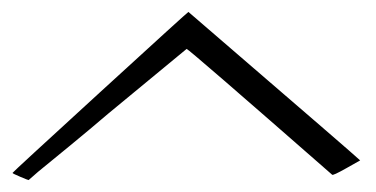

<svg xmlns="http://www.w3.org/2000/svg" viewBox="-20 -754 630 322"><path d="M296 -734Q584 -486 584 -485L561 -472Q538 -459 537 -461Q296 -672 293 -672L161 -563Q133 -539 96.5 -509Q60 -479 44 -466L28 -452Q27 -452 14 -457.5Q1 -463 1 -464Q1 -465 148 -599.5Q295 -734 296 -734Z"/></svg>

Font: MathJax_Fraktur
Style: Bold
Weight: 700
Version: Version 1.1